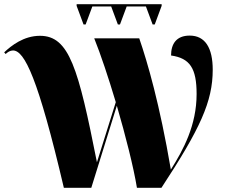

<svg xmlns="http://www.w3.org/2000/svg" viewBox="-33 -897 1076 917"><path d="M366 -780H376L408 -866H498L530 -780H540L572 -866H664L696 -780H706L739 -869V-877H333V-869ZM272 0H403L525 -392C567 -248 605 -98 621 0H738C923 -282 983 -412 983 -564C983 -668 947 -727 873 -727C809 -727 784 -687 784 -632C874 -619 906 -571 906 -448C906 -299 843 -182 783 -87C730 -399 671 -601 632 -714H417C448 -637 485 -526 520 -409L430 -122C341 -571 298 -726 158 -726C80 -726 21 -679 -13 -647L-6 -639C3 -648 16 -656 29 -656C84 -656 149 -524 272 0Z"/></svg>

Font: Noto Serif Display Black
Style: Regular
Weight: 900
Designer: Monotype Design Team
Foundry: Monotype Imaging Inc.
Version: Version 2.009